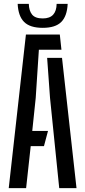

<svg xmlns="http://www.w3.org/2000/svg" viewBox="-20 -980 444 1000"><path d="M25.5 0 115 -800H291.5L300 -721H182.5L166 -469.5L148 -298H230L209 -219H140L116 0ZM288.5 0 240.5 -470.5 225.5 -678.5H303L378.5 0ZM202.5 -835Q136.5 -835 105.8 -865.5Q75 -896 72 -960H130Q131 -924 147.2 -904Q163.5 -884 202.5 -884Q239 -884 256.8 -903.5Q274.5 -923 275 -960H332.5Q329.5 -896 299 -865.5Q268.5 -835 202.5 -835Z"/></svg>

Font: Big Shoulders Stencil Text Thin Medium
Style: Regular
Weight: 500
Version: Version 2.001